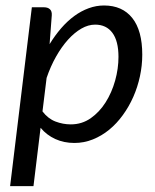

<svg xmlns="http://www.w3.org/2000/svg" viewBox="-20 -504 554 686"><path d="M16.1 161.1 93.8 -478H136.7Q150.9 -478 158.4 -470.9Q166 -463.9 165 -449.2L157.2 -346.2Q176.3 -377.4 198.5 -403.1Q220.7 -428.7 245.4 -446.8Q270 -464.8 296.9 -474.6Q323.7 -484.4 351.6 -484.4Q417 -484.4 452.6 -439.7Q488.3 -395 488.3 -308.6Q488.3 -270 480 -231.4Q471.7 -192.9 456.3 -158Q440.9 -123 418.9 -92.8Q397 -62.5 370.1 -40.5Q343.3 -18.6 311.8 -5.9Q280.3 6.8 245.6 6.8Q208.5 6.8 177.5 -7.3Q146.5 -21.5 125 -47.4L99.6 161.1ZM319.8 -416Q295.4 -416 270.8 -401.9Q246.1 -387.7 223.1 -362.3Q200.2 -336.9 180.4 -302Q160.6 -267.1 146.5 -225.6L131.8 -106Q151.4 -80.1 178.2 -69.8Q205.1 -59.6 232.9 -59.6Q272.5 -59.6 304 -81.5Q335.4 -103.5 357.4 -138.4Q379.4 -173.3 391.4 -216.1Q403.3 -258.8 403.3 -300.8Q403.3 -357.4 381.6 -386.7Q359.9 -416 319.8 -416Z"/></svg>

Font: Carlito
Style: Italic
Weight: 400
Italic angle: -7°
Designer: Lukasz Dziedzic
Foundry: tyPoland Lukasz Dziedzic
Version: Version 1.104